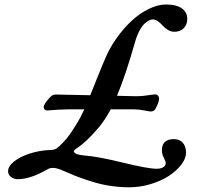

<svg xmlns="http://www.w3.org/2000/svg" viewBox="-20 -771 856 835"><path d="M169.9 -304.7Q169.9 -318.4 198.2 -348.6Q208.5 -359.9 222.2 -359.9Q231 -359.9 372.6 -356.9Q378.4 -371.6 403.3 -433.6Q428.2 -495.6 439.5 -521Q457.5 -563.5 486.6 -604.5Q515.6 -645.5 550 -678.2Q584.5 -710.9 625 -731.2Q665.5 -751.5 702.6 -751.5Q747.1 -751.5 770.8 -734.6Q794.4 -717.8 794.4 -688.5Q794.4 -664.1 779.1 -648.4Q763.7 -632.8 738.3 -632.8Q723.6 -632.8 710 -641.1Q696.3 -649.4 687.5 -659.7Q678.7 -669.9 667.2 -678.2Q655.8 -686.5 644.5 -686.5Q636.7 -686.5 627.9 -682.1Q619.1 -677.7 607.9 -667.5Q596.7 -657.2 585.2 -635Q573.7 -612.8 565.4 -581.5Q525.4 -441.4 488.8 -354.5Q505.4 -354 526.6 -353.5Q547.9 -353 558.8 -352.8Q569.8 -352.5 573.2 -352.5Q598.6 -352.5 621.6 -356.4Q644.5 -360.4 655.8 -360.4Q662.6 -360.4 667.2 -355Q671.9 -349.6 671.9 -342.3Q671.9 -327.1 656.7 -298.8Q649.9 -286.1 635.7 -286.1Q630.9 -286.1 607.2 -290.8Q583.5 -295.4 565.4 -295.4H461.4Q437 -249.5 409.2 -216.3Q353.5 -150.9 314 -126.5Q292 -112.8 308.6 -103.5Q320.8 -96.7 352.5 -94.2Q407.7 -89.8 515.6 -63.5Q623.5 -37.1 661.6 -37.1Q679.2 -37.1 689.9 -43.7Q700.7 -50.3 700.7 -62.5Q700.7 -68.8 692.4 -85Q684.1 -101.1 684.1 -117.2Q684.1 -166 736.8 -166Q760.7 -166 774.9 -150.1Q789.1 -134.3 789.1 -106.9Q789.1 -82 768.8 -55.4Q748.5 -28.8 715.6 -6.8Q682.6 15.1 636.2 29.3Q589.8 43.5 541.5 43.5Q498 43.5 455.1 36.6Q412.1 29.8 369.4 15.6Q326.7 1.5 308.3 -5.9Q290 -13.2 255.4 -28.3Q249 -30.8 246.1 -32.2Q208.5 -47.9 186.5 -34.7Q112.8 8.3 56.6 8.3Q40.5 8.3 27.8 -1.5Q15.1 -11.2 15.1 -26.4Q15.1 -47.9 41.3 -68.8Q67.4 -89.8 110.4 -103.5Q153.3 -117.2 199.7 -118.7Q216.3 -119.1 226.3 -125.7Q236.3 -132.3 253.9 -150.9Q262.7 -160.2 269 -167.7Q275.4 -175.3 282.2 -184.8Q289.1 -194.3 292 -199Q294.9 -203.6 304.4 -218.5Q314 -233.4 318.4 -240.2Q330.1 -260.3 346.7 -295.4H275.4Q257.8 -295.4 236.8 -294.2Q215.8 -293 201.2 -291.7Q186.5 -290.5 184.6 -290.5Q179.2 -290.5 174.6 -294.4Q169.9 -298.3 169.9 -304.7Z"/></svg>

Font: Cooper* Medium
Style: Italic
Weight: 500
Italic angle: -7°
Designer: Owen Earl
Foundry: indestructible type*
Version: Version 0.001